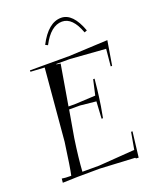

<svg xmlns="http://www.w3.org/2000/svg" viewBox="-138 -799 717 892"><g transform="rotate(-20 220.5 -353.0)"><path d="M367 -624 354 -619Q324 -702 272 -702Q216 -702 174 -621L162 -627Q210 -720 274 -720Q332 -720 367 -624ZM20 3 22 -17Q37 -14 68 -14Q76 -49 93 -173L124 -529L55 -533V-540H250L441 -549L421 -429H414L422 -513L247 -526H180V-524L200 -521L166 -321H200L300 -326L317 -401H324Q319 -348 314 -312Q310 -278 298 -215H291L296 -299L218 -307H164L141 -174Q127 -79 123 -14H205L384 -27L399 -111H406L391 14L378 13L376 9L204 0Q75 0 20 3Z"/></g></svg>

Font: Kleymissky
Style: Regular
Weight: 500
Italic angle: -8°
Designer: gluk
Foundry: gluk
Version: Version 0.283